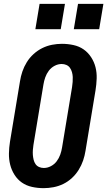

<svg xmlns="http://www.w3.org/2000/svg" viewBox="-20 -971 558 999"><path d="M207 8Q176 8 146.5 1.5Q117 -5 94 -21Q71 -37 55.5 -61.5Q40 -86 33 -114Q26 -142 26.5 -172.5Q27 -203 32 -234L84 -548Q88 -574 96.5 -599Q105 -624 119.5 -647.5Q134 -671 155 -690Q176 -709 200.5 -721Q225 -733 251 -738Q277 -743 302 -743Q333 -743 362.5 -736.5Q392 -730 415 -714Q438 -698 454 -673.5Q470 -649 477 -621Q484 -593 483 -562.5Q482 -532 477 -501L425 -187Q421 -161 412.5 -136Q404 -111 389.5 -87.5Q375 -64 354.5 -45Q334 -26 309.5 -14Q285 -2 258.5 3Q232 8 207 8ZM208 -97Q227 -97 245 -106.5Q263 -116 275 -132Q287 -148 293.5 -166.5Q300 -185 303 -204L355 -518Q357 -531 358 -544.5Q359 -558 358.5 -570.5Q358 -583 354.5 -595.5Q351 -608 344 -618Q337 -628 325.5 -633Q314 -638 301 -638Q282 -638 264 -628.5Q246 -619 234 -603Q222 -587 215.5 -568.5Q209 -550 206 -531L154 -217Q152 -204 151 -190.5Q150 -177 151 -164.5Q152 -152 155 -139.5Q158 -127 165 -117Q172 -107 183.5 -102Q195 -97 208 -97ZM364 -819 386 -951H518L496 -819ZM164 -819 186 -951H318L296 -819Z"/></svg>

Font: Iosevka SS04 Extrabold
Style: Italic
Weight: 800
Italic angle: -9°
Monospace: yes
Designer: Belleve Invis
Foundry: Belleve Invis
Version: Version 19.0.0; ttfautohint (v1.8.4)